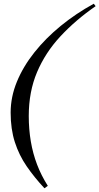

<svg xmlns="http://www.w3.org/2000/svg" viewBox="-20 -826 532 1028"><path d="M218 182Q164 124 123 64.5Q82 5 59.5 -65Q37 -135 37 -223Q37 -307 70.5 -388.5Q104 -470 164.5 -546Q225 -622 306 -688Q387 -754 482 -806L492 -793Q385 -719 304 -632Q223 -545 178.5 -440Q134 -335 134 -205Q134 -134 145 -69Q156 -4 178.5 55Q201 114 236 169Z"/></svg>

Font: Playfair Display Medium
Style: Italic
Weight: 500
Italic angle: -14°
Designer: Claus Eggers Sørensen
Foundry: Claus Eggers Sørensen
Version: Version 1.203